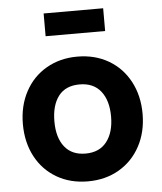

<svg xmlns="http://www.w3.org/2000/svg" viewBox="-54 -812 736 874"><g transform="rotate(-5 313.5 -374.5)"><path d="M450 -660H178V-764H450ZM40 -270Q40 -353.5 74.8 -418.2Q109.5 -483 171.8 -519Q234 -555 313 -555Q393.5 -555 455.8 -518.8Q518 -482.5 552.5 -417.5Q587 -352.5 587 -270Q587 -187 552.2 -122.2Q517.5 -57.5 455.2 -21.2Q393 15 313 15Q232.5 15 170.5 -21.2Q108.5 -57.5 74.2 -122.2Q40 -187 40 -270ZM443 -270Q443 -343.5 409.5 -385.8Q376 -428 313 -428Q248.5 -428 216.2 -385.8Q184 -343.5 184 -270Q184 -196 217.2 -154Q250.5 -112 313 -112Q376.5 -112 409.8 -155Q443 -198 443 -270Z"/></g></svg>

Font: Hauora ExtraBold
Style: Regular
Weight: 800
Designer: Wayne Shih
Foundry: WCYS
Version: Version 1.001